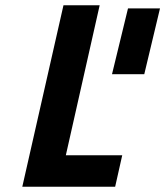

<svg xmlns="http://www.w3.org/2000/svg" viewBox="-20 -712 630 732"><path d="M446 -120H231L360 -692H222L65 0H419ZM468 -680 407 -429H530L590 -680Z"/></svg>

Font: RazerF5
Style: Bold Italic
Weight: 700
Foundry: Razer Inc.
Version: Version 2